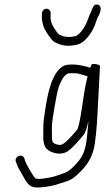

<svg xmlns="http://www.w3.org/2000/svg" viewBox="-20 -722 495 859"><path d="M167.7 -663 167.3 -654C166.2 -634.1 169.9 -621 174.7 -604C180.4 -586.1 208 -544.3 222 -535C241.6 -524 268.5 -514.1 300.1 -518C329.8 -521.9 340.8 -524.4 362.6 -545C383 -565.5 400.8 -594.3 409.8 -625C413.7 -636.3 416.8 -644 419 -648C428 -661.8 440.1 -695.1 418.2 -701C395.6 -707.1 393 -678.8 385.9 -666C382.3 -660 378 -649.7 373.3 -635C365 -612.4 351.5 -587.7 335 -572C321 -558.7 317.7 -560.1 297.2 -557C282.2 -555.5 266.9 -558.4 257.5 -562L243.8 -568C240.5 -570 235.2 -576.7 227.8 -588C213.6 -609.2 204.7 -624.8 206.3 -654L206.7 -663C207.3 -673.6 198.4 -683 187.8 -683C177.2 -683 168.3 -673.6 167.7 -663ZM399.3 -436C393.7 -436 390.1 -434.7 388.6 -432C388.4 -427.8 385.5 -422.6 383 -419C377.7 -421 373.5 -422.3 370.2 -423L354.4 -427C336 -431.1 316.5 -434.7 290.7 -433C276 -433 262.8 -428 250.9 -418C201.5 -374.2 188 -272.8 175.9 -188C172.1 -161.2 174.7 -128.3 173.5 -104C174.1 -90.7 176.5 -78.7 180.6 -68C191.8 -41.5 247.3 -22 282.4 -45C305.6 -60.7 337.1 -97.2 354.2 -119C362 -127.7 369.1 -148.7 375.5 -182C374.7 -165.3 373 -146.3 370.6 -125C365.6 -59.1 353.6 -22.9 321.5 10C306 26.9 291.6 43 270.3 51C250.2 58 233 65.2 213.3 70C191.6 73.9 164.3 81.5 140 77C128.2 69.4 95.9 8.1 93 0L88.7 -14C80.1 -37 43.2 -22.9 50.9 1L56.2 15C59.7 25 69.1 42.7 84.4 68C102.7 100.8 113 122 163.9 116C211.7 112.8 242.4 100.8 281.4 88C295.7 82.7 308.4 75 319.6 65C353.2 35.3 383.2 2.6 397.5 -48C407.5 -79 413.7 -165.1 415.7 -205L427.3 -426C427.7 -432.6 406.7 -436 399.3 -436ZM371.9 -380C362.2 -341.5 358.7 -322.3 346.6 -240C338.3 -184.7 331.3 -152 325.4 -142C311.2 -125 281.9 -90.7 262.1 -78C255.2 -73.3 246.3 -72.5 235.5 -75.5C215.4 -81 213.1 -87.2 212.6 -107C212.4 -129 210.9 -159.3 214.6 -184C219.5 -217.8 229 -275.1 236.2 -309C242.6 -337.6 257.7 -374.8 275.3 -388C280.2 -392 285 -394 289.6 -394C298.4 -394.7 306.7 -394.7 314.6 -394C321.3 -394 326 -393.7 328.6 -393C344.7 -388.3 357 -386.1 371.9 -380Z"/></svg>

Font: Just Breathe
Style: Obl1
Weight: 400
Foundry: Cannot Into Space Fonts
Version: Version 0.72